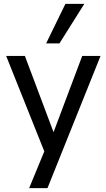

<svg xmlns="http://www.w3.org/2000/svg" viewBox="-20 -791 551 995"><path d="M131 184 221 -34V22L12 -501H109L265 -86H250L406 -501H501L226 184ZM219 -566 319 -771H417L288 -566Z"/></svg>

Font: Nunitoga
Style: Medium
Weight: 500
Designer: Vernon Adams
Foundry: Vernon Adams
Version: Version 1.0